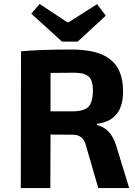

<svg xmlns="http://www.w3.org/2000/svg" viewBox="-20 -949 681 969"><path d="M138 -880 180 -929 319 -837H327L470 -928L514 -870L372 -739H293ZM86 -690Q177 -699 340 -699Q468 -699 530 -654Q601 -604 601 -489Q602 -340 469 -324V-318Q540 -302 567 -212L632 0H476L414 -214Q400 -269 349 -269L235 -270L234 0H85ZM343 -387Q403 -387 425 -409Q448 -431 449 -491Q449 -543 428 -562Q408 -582 353 -582L235 -581V-387Z"/></svg>

Font: Taylor Sans Bold LRS
Style: Bold
Weight: 700
Italic angle: -8°
Designer: Natanael Gama
Version: Version 1.001 September 8, 2015